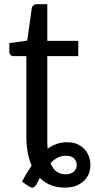

<svg xmlns="http://www.w3.org/2000/svg" viewBox="-20 -690 441 893"><path d="M284 120.5Q309.5 120.5 323.2 108.2Q337 96 337 77Q337 60.5 325 47.5Q313 34.5 286 34.5Q265.5 34.5 248.2 43.2Q231 52 215 68Q225.5 95.5 243 108Q260.5 120.5 284 120.5ZM200 -35.5Q200 -15.5 201.5 1.5Q222 -13 244.2 -20.8Q266.5 -28.5 292 -28.5Q319 -28.5 339.2 -19.8Q359.5 -11 373 3.8Q386.5 18.5 393.2 37Q400 55.5 400.5 75Q401 94.5 394.5 113.8Q388 133 373.5 148.2Q359 163.5 336 173Q313 182.5 280 182.5Q211 182.5 165 137.5Q161 145 157 152.8Q153 160.5 149 168.5Q142 180 133.8 182.2Q125.5 184.5 112.5 175.5L82.5 155Q93 134.5 104.2 116Q115.5 97.5 127 80Q102.5 24 102.5 -56.5V-429H43.5Q35 -429 29.2 -434.2Q23.5 -439.5 23.5 -450V-489.5L106.5 -501L128 -652.5Q130 -661 135.8 -665.8Q141.5 -670.5 150.5 -670.5H200V-500H344V-429H200Z"/></svg>

Font: Lato 2
Style: Regular
Weight: 500
Designer: Lukasz Dziedzic with Adam Twardoch and Botio Nikoltchev
Foundry: tyPoland Lukasz Dziedzic
Version: Version 2.015; 2015-08-06; http://www.latofonts.com/